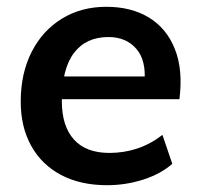

<svg xmlns="http://www.w3.org/2000/svg" viewBox="-20 -538 588 565"><path d="M487 -56Q453 -26 401.5 -9.5Q350 7 295 7Q217 7 160 -23Q103 -53 72 -108.5Q41 -164 41 -239Q41 -322 73 -385Q105 -448 162 -483Q219 -518 293 -518Q366 -518 418 -486.5Q470 -455 494.5 -394Q519 -333 508 -246H150L155 -313H440L405 -295Q411 -360 381 -394.5Q351 -429 299 -429Q233 -429 197.5 -382Q162 -335 162 -240Q162 -167 197.5 -127.5Q233 -88 302 -88Q345 -88 384 -101Q423 -114 458 -141Z"/></svg>

Font: Muli
Style: Bold Italic
Weight: 700
Italic angle: -4.541°
Designer: Vernon Adams
Foundry: Vernon Adams
Version: Version 2.100; ttfautohint (v1.8.1.43-b0c9)